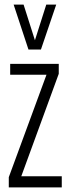

<svg xmlns="http://www.w3.org/2000/svg" viewBox="-20 -810 300 830"><path d="M18 0V-44L181 -487H24V-534H234V-491L72 -48H247V0ZM223 -790 157 -596H103L39 -790H82L131 -636L180 -790Z"/></svg>

Font: Georama Extra Condensed Light
Style: Regular
Weight: 300
Width: 2
Designer: Jean-Baptiste Levee
Foundry: Production Type
Version: Version 1.000